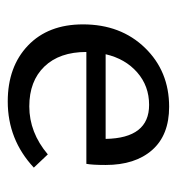

<svg xmlns="http://www.w3.org/2000/svg" viewBox="0 -462 467 508"><g transform="rotate(90 234.0 -208.5)"><path d="M389 -101 424 -64Q350 5 249 5Q157 5 101 -48.5Q45 -102 45 -194Q45 -294 107 -358Q169 -422 263 -422Q338 -422 377.5 -377Q417 -332 417 -254Q417 -219 414 -203H118Q118 -132 156.5 -92Q195 -52 262 -52Q331 -52 389 -101ZM258 -369Q208 -369 172 -337.5Q136 -306 124 -254H348Q346 -369 258 -369Z"/></g></svg>

Font: EauTestText Medium
Style: Regular
Weight: 500
Designer: Christian Thalmann (Catharsis Fonts)
Version: Version 0.001;PS 000.001;hotconv 1.0.88;makeotf.lib2.5.64775